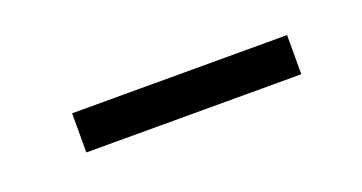

<svg xmlns="http://www.w3.org/2000/svg" viewBox="-22 -396 443 235"><g transform="rotate(-20 199.0 -278.5)"><path d="M67 -304H347V-253H67Z"/></g></svg>

Font: Afta sans
Style: Regular
Weight: 400
Designer: par.qink
Foundry: Oriol Esparraguera Font
Version: Version 1.000